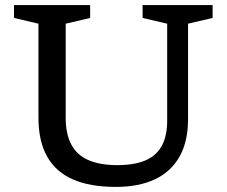

<svg xmlns="http://www.w3.org/2000/svg" viewBox="-20 -724 890 754"><path d="M636.5 -250.5V-631L540 -653.5V-704H815V-653.5L718.5 -631V-256Q718.5 -168.5 685.2 -109.2Q652 -50 588.8 -20Q525.5 10 435 10Q334 10 266.8 -19.2Q199.5 -48.5 165.2 -109Q131 -169.5 131 -262V-631L35 -653.5V-704H334V-653.5L238 -631V-261.5Q238 -197 260.5 -155.5Q283 -114 328.2 -94.8Q373.5 -75.5 441.5 -75.5Q505.5 -75.5 549 -93.2Q592.5 -111 614.5 -149.8Q636.5 -188.5 636.5 -250.5Z"/></svg>

Font: Newsreader 7pt
Style: Regular
Weight: 400
Designer: Hugues Gentile
Foundry: Production Type
Version: Version 1.003